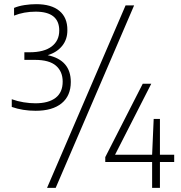

<svg xmlns="http://www.w3.org/2000/svg" viewBox="-20 -834 870 922"><path d="M151 -302Q89 -302 36.5 -320.5V-357.5Q64 -347.5 93.5 -342.8Q123 -338 150 -338Q213 -338 247 -364.2Q281 -390.5 281 -442Q281 -490.5 248.8 -518.5Q216.5 -546.5 147.5 -546.5H97V-583H121.5Q191.5 -583 228 -610.8Q264.5 -638.5 264.5 -687.5Q264.5 -778 151 -778Q95 -778 47.5 -759V-796Q68.5 -805 97 -809.5Q125.5 -814 153.5 -814Q226.5 -814 265.2 -781.8Q304 -749.5 303.5 -689.5Q304 -645.5 278.8 -614Q253.5 -582.5 209 -569Q320 -545.5 320 -440.5Q320 -374 276 -338Q232 -302 151 -302ZM206 68 583 -808H624L247.5 68ZM485.5 -56V-79.5L665.5 -432H706.5L532.5 -91H710.5L718 -263H748V-91H816.5V-56H748V68H710.5V-56Z"/></svg>

Font: Encode Sans SmCnd XLt
Style: Regular
Weight: 200
Width: 4
Designer: Multiple Designers
Foundry: Impallari Type
Version: Version 3.002; ttfautohint (v1.8.3) -l 8 -r 50 -G 200 -x 14 